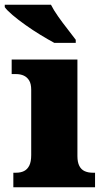

<svg xmlns="http://www.w3.org/2000/svg" viewBox="-44 -786 440 806"><path d="M12 0V-61H24Q43 -61 57 -68Q71 -75 79 -91Q87 -107 87 -135V-409Q87 -434 78.5 -448Q70 -462 56 -468.5Q42 -475 24 -475H5V-536H281V-131Q281 -105 289 -89.5Q297 -74 311.5 -67.5Q326 -61 344 -61H355V0ZM184 -606Q158 -620 126 -639.5Q94 -659 63 -681Q32 -703 8.5 -723Q-15 -743 -24 -756V-766H170Q181 -744 200 -717Q219 -690 239.5 -664Q260 -638 274 -619V-606Z"/></svg>

Font: Noto Serif Gujarati Black
Style: Regular
Weight: 900
Version: Version 2.102